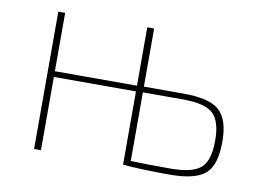

<svg xmlns="http://www.w3.org/2000/svg" viewBox="-59 -568 903 661"><g transform="rotate(10 392.0 -237.0)"><path d="M430 -277H569Q660 -277 694.5 -245.5Q729 -214 729 -137Q729 -54 693.5 -24Q658 6 570 6Q470 6 406 0V-256H119V0H95V-480H119V-276H406V-480H430ZM430 -257V-17Q484 -15 569 -15Q644 -15 674 -40Q704 -65 704 -137Q704 -204 675.5 -230.5Q647 -257 569 -257Z"/></g></svg>

Font: Exo 2.0 Thin
Style: Regular
Weight: 250
Designer: Natanael Gama
Version: Version 1.001;PS 001.001;hotconv 1.0.70;makeotf.lib2.5.58329